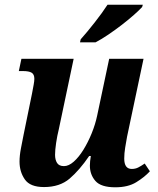

<svg xmlns="http://www.w3.org/2000/svg" viewBox="-20 -786 672 816"><path d="M470 10Q409 10 385.5 -17Q362 -44 362 -82Q362 -100 366 -123H359Q318 -63 276 -27Q234 9 167 9Q108 9 85.5 -23.5Q63 -56 63 -99Q63 -125 69 -155.5Q75 -186 80 -212L116 -388Q120 -409 123 -425.5Q126 -442 126 -451Q126 -470 114.5 -477Q103 -484 77 -484H60L71 -536H293L230 -237Q223 -209 218.5 -178.5Q214 -148 214 -128Q214 -107 222.5 -93.5Q231 -80 252 -80Q272 -80 293.5 -99Q315 -118 334.5 -149.5Q354 -181 369.5 -219Q385 -257 393 -295L444 -536H590L520 -205Q516 -183 512 -158.5Q508 -134 508 -112Q508 -68 540 -68Q555 -68 567 -74Q579 -80 595 -91L617 -58Q594 -33 559 -11.5Q524 10 470 10ZM320 -606 323 -619Q349 -648 382 -690Q415 -732 437 -766H587L584 -756Q572 -743 549.5 -723Q527 -703 498.5 -681Q470 -659 440.5 -639Q411 -619 386 -606Z"/></svg>

Font: Noto Serif SemiCondensed
Style: Bold Italic
Weight: 700
Width: 4
Italic angle: -12°
Designer: Monotype Design Team
Foundry: Monotype Imaging Inc.
Version: Version 2.014